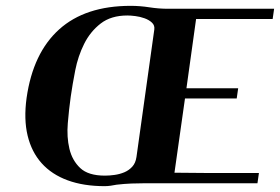

<svg xmlns="http://www.w3.org/2000/svg" viewBox="-20 -627 958 657"><path d="M71 -292Q93 -446 182.5 -526.5Q272 -607 427 -607Q459 -607 491 -602Q523 -597 555 -597H918L913 -562H651L618 -325H795L790 -290H613L577 -36L692 -35H866L861 0H479Q454 0 429.5 1Q405 2 379 5Q369 7 358.5 8.5Q348 10 338 10Q266 10 211.5 -10Q157 -30 122.5 -68.5Q88 -107 74.5 -163Q61 -219 71 -292ZM339 -26Q355 -26 372.5 -28.5Q390 -31 405.5 -37.5Q421 -44 432.5 -56.5Q444 -69 447 -90L508 -526Q510 -540 500 -549.5Q490 -559 474.5 -564.5Q459 -570 443 -572Q427 -574 416 -574Q360 -574 324.5 -546.5Q289 -519 268 -477Q247 -435 237.5 -386.5Q228 -338 222 -296Q216 -253 212 -205.5Q208 -158 217.5 -118Q227 -78 254.5 -52Q282 -26 339 -26Z"/></svg>

Font: Gamine
Style: Bold Italic
Weight: 700
Designer: Tapiwanashe Sebastian Garikayi
Version: Version 1.000